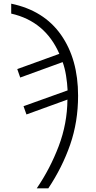

<svg xmlns="http://www.w3.org/2000/svg" viewBox="-20 -785 520 1045"><path d="M180 240H243Q319 126 362 2Q405 -122 405 -264Q405 -463 312 -595.5Q219 -728 41 -765V-711Q226 -669 303 -492L74 -409L90 -363L321 -447Q333 -414 339.5 -373.5Q346 -333 348 -293L108 -207L124 -162L347 -243Q346 -112 299.5 10.5Q253 133 180 240Z"/></svg>

Font: Noto Sans UI Light
Style: Italic
Weight: 300
Italic angle: -12°
Designer: Monotype Design Team
Foundry: Monotype Imaging Inc.
Version: Version 1.901